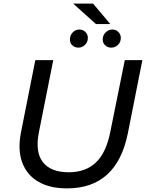

<svg xmlns="http://www.w3.org/2000/svg" viewBox="-20 -1032 808 1060"><path d="M350 8Q254 8 190.5 -29.5Q127 -67 102 -137Q77 -207 96 -302L175 -700H274L195 -303Q173 -193 216.5 -137Q260 -81 360 -81Q452 -81 509 -134.5Q566 -188 589 -304L669 -700H766L686 -297Q625 8 350 8ZM594 -769Q575 -769 561 -781.5Q547 -794 547 -814Q547 -837 563 -853Q579 -869 600 -869Q620 -869 633.5 -855.5Q647 -842 647 -823Q647 -799 631 -784Q615 -769 594 -769ZM413 -769Q393 -769 379.5 -781.5Q366 -794 366 -814Q366 -837 381.5 -853Q397 -869 418 -869Q438 -869 451.5 -855.5Q465 -842 465 -823Q465 -799 449 -784Q433 -769 413 -769ZM510 -899 384 -1012H494L589 -899Z"/></svg>

Font: Montserrat Medium
Style: Italic
Weight: 500
Italic angle: -11.3°
Designer: Julieta Ulanovsky
Foundry: Julieta Ulanovsky
Version: Version 9.000; ttfautohint (v1.8.4.7-5d5b)